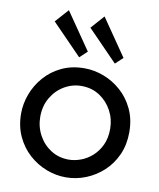

<svg xmlns="http://www.w3.org/2000/svg" viewBox="-105 -1078 966 1166"><g transform="rotate(10 378.5 -495.5)"><path d="M380 6Q320 6 261 -16.5Q202 -39 153.5 -82.5Q105 -126 76 -188.5Q47 -251 47 -330Q47 -389 69 -448.5Q91 -508 134 -557.5Q177 -607 239 -636.5Q301 -666 380 -666Q440 -666 499 -643.5Q558 -621 606.5 -578Q655 -535 684.5 -472.5Q714 -410 714 -330Q714 -254 686.5 -192Q659 -130 611.5 -86Q564 -42 504.5 -18Q445 6 380 6ZM380 -103Q416 -103 454 -117Q492 -131 524 -159.5Q556 -188 576 -230.5Q596 -273 596 -330Q596 -390 568.5 -441.5Q541 -493 492.5 -525Q444 -557 380 -557Q324 -557 274.5 -528Q225 -499 195 -447.5Q165 -396 165 -330Q165 -269 193 -217Q221 -165 269.5 -134Q318 -103 380 -103ZM555 -726 371 -915 444 -997 601 -769ZM335 -726 151 -915 224 -997 381 -769Z"/></g></svg>

Font: Lil Grotesk Bold
Style: Regular
Weight: 700
Designer: Bastien Sozeau
Foundry: NBR — Bastien Sozeau
Version: Version 4.002; ttfautohint (v1.8.4.7-5d5b)